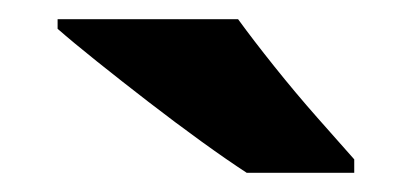

<svg xmlns="http://www.w3.org/2000/svg" viewBox="-20 -786 429 200"><path d="M228 -766Q244 -744 266 -716.5Q288 -689 310.5 -663.5Q333 -638 349 -620V-606H237Q217 -619 190 -638.5Q163 -658 134.5 -680Q106 -702 81 -722Q56 -742 40 -756V-766Z"/></svg>

Font: Noto Sans Canadian Aboriginal ExtraBold
Style: Regular
Weight: 800
Designer: Monotype Design Team, Typotheque's Kevin King
Foundry: Monotype Imaging Inc.
Version: Version 2.004; ttfautohint (v1.8.4.7-5d5b)